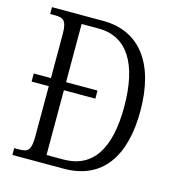

<svg xmlns="http://www.w3.org/2000/svg" viewBox="-107 -805 820 896"><g transform="rotate(15 303.5 -357.0)"><path d="M34 0H282C468 0 558 -133 558 -352C558 -581 459 -714 281 -714H34V-681H57C98 -681 115 -671 115 -605V-393H32V-354H115V-112C115 -43 99 -33 58 -33H34ZM269 -41H188V-354H340V-393H188V-674H270C410 -674 480 -557 480 -352C480 -148 411 -41 269 -41Z"/></g></svg>

Font: Noto Serif Armenian Condensed Light
Style: Regular
Weight: 300
Width: 3
Designer: Monotype Design Team
Foundry: Monotype Imaging Inc.
Version: Version 2.008